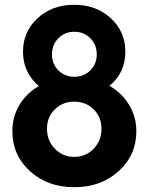

<svg xmlns="http://www.w3.org/2000/svg" viewBox="-20 -780 626 810"><path d="M441.9 -418Q494.6 -387.2 524.9 -337.2Q555.2 -287.1 555.2 -226.1Q555.2 -125.5 480.5 -57.9Q405.8 9.8 293 9.8Q180.7 9.8 106.4 -57.9Q32.2 -125.5 32.2 -226.1Q32.2 -287.6 62 -337.4Q91.8 -387.2 144 -417Q77.1 -473.1 77.1 -562Q77.1 -646.5 138.4 -703.1Q199.7 -759.8 293 -759.8Q386.2 -759.8 447.5 -703.1Q508.8 -646.5 508.8 -562Q508.8 -472.7 441.9 -418ZM293.9 -646Q253.4 -646 226.3 -618.7Q199.2 -591.3 199.2 -550.8Q199.2 -510.3 226.3 -483.2Q253.4 -456.1 293.9 -456.1Q334 -456.1 361.1 -483.2Q388.2 -510.3 388.2 -550.8Q388.2 -591.3 361.1 -618.7Q334 -646 293.9 -646ZM293 -118.2Q342.3 -118.2 375.2 -152.6Q408.2 -187 408.2 -236.8Q408.2 -286.1 375.2 -318.6Q342.3 -351.1 293 -351.1Q244.1 -351.1 211.2 -318.6Q178.2 -286.1 178.2 -236.8Q178.2 -187 211.4 -152.6Q244.6 -118.2 293 -118.2Z"/></svg>

Font: Orkney
Style: Bold
Weight: 700
Designer: Samuel Oakes and Alfredo Marco Pradil
Foundry: Alfredo Marco Pradil
Version: 1.0